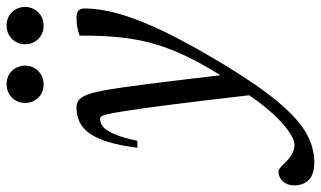

<svg xmlns="http://www.w3.org/2000/svg" viewBox="-288 -472 947 566"><g transform="rotate(-90 185.0 -188.5)"><path d="M53.5 -256.5H33Q39.5 -308.5 50.2 -343.2Q61 -378 75.8 -398.2Q90.5 -418.5 109.5 -427.2Q128.5 -436 151.5 -436Q163 -436 171.2 -430.8Q179.5 -425.5 186.2 -411.5Q193 -397.5 198.5 -371.5Q204.5 -345.5 211.5 -295.2Q218.5 -245 228.5 -163.8Q238.5 -82.5 252.5 37L189 84.5Q180 5 172.8 -54.2Q165.5 -113.5 160 -157Q154.5 -200.5 150 -233Q145.5 -265.5 141.5 -291Q136 -325.5 132.5 -341.5Q129 -357.5 125.8 -362Q122.5 -366.5 117 -366.5Q105.5 -366.5 94.2 -357Q83 -347.5 72.8 -323.5Q62.5 -299.5 53.5 -256.5ZM212 34.5 228.5 16.5Q269 -45 295.2 -97Q321.5 -149 336.8 -199Q352 -249 358 -304Q364 -359 363.5 -427Q379.5 -432.5 392.2 -434.2Q405 -436 417 -436Q430 -436 436.8 -430.5Q443.5 -425 443.5 -412.5Q443.5 -386.5 438.2 -356Q433 -325.5 421.2 -289.2Q409.5 -253 390.2 -209.8Q371 -166.5 343.2 -114.8Q315.5 -63 278 -1Q215.5 102 166.5 160Q117.5 218 75.5 241.5Q33.5 265 -9 265Q-45.5 265 -61.8 248.8Q-78 232.5 -78 206Q-78 185.5 -66.2 172.5Q-54.5 159.5 -37.5 159.5Q-33 159.5 -27.5 163.5Q-22 167.5 -8 182Q6.5 196 18.2 201.2Q30 206.5 41 206.5Q59.5 206.5 88 185Q116.5 163.5 149 124.8Q181.5 86 212 34.5ZM220 -533Q195.5 -533 180.2 -549Q165 -565 165 -587.5Q165 -602.5 172 -614.8Q179 -627 191.5 -634.5Q204 -642 220 -642Q244.5 -642 259.8 -626Q275 -610 275 -587.5Q275 -572.5 268 -560.2Q261 -548 248.8 -540.5Q236.5 -533 220 -533ZM393 -533Q368.5 -533 353.2 -549Q338 -565 338 -587.5Q338 -602.5 345 -614.8Q352 -627 364.5 -634.5Q377 -642 393 -642Q417.5 -642 432.8 -626Q448 -610 448 -587.5Q448 -572.5 441 -560.2Q434 -548 421.8 -540.5Q409.5 -533 393 -533Z"/></g></svg>

Font: Newsreader 16pt
Style: Italic
Weight: 400
Italic angle: -17°
Designer: Hugues Gentile
Foundry: Production Type
Version: Version 1.003